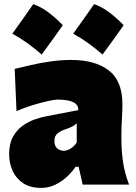

<svg xmlns="http://www.w3.org/2000/svg" viewBox="-20 -896 661 932"><path d="M180.2 16.1Q127 16.1 92.5 -6.6Q58.1 -29.3 41.3 -66.7Q24.4 -104 24.4 -147.5Q24.4 -198.7 43.2 -232.4Q62 -266.1 90.6 -286.1Q119.1 -306.2 149.9 -316.7Q180.7 -327.1 204.1 -331.5L359.9 -361.3Q362.8 -412.6 258.3 -412.6Q245.1 -412.6 211.2 -405Q177.2 -397.5 136 -384.8Q94.7 -372.1 60.1 -356.4L51.3 -561.5Q81.1 -568.8 125 -579.1Q168.9 -589.4 221.2 -597.2Q273.4 -605 327.1 -605Q440.9 -605 507.6 -554.4Q574.2 -503.9 574.2 -390.1Q574.2 -360.4 571.8 -318.8Q569.3 -277.3 569.3 -248V-216.3Q569.3 -168 576.7 -113.8Q584 -59.6 606.4 0H381.3L361.8 -86.4H346.7Q330.1 -61.5 304.7 -37.8Q279.3 -14.2 247.6 1Q215.8 16.1 180.2 16.1ZM290 -164.1Q305.7 -164.1 323 -175Q340.3 -186 352.5 -204.1V-297.4Q344.7 -289.6 333 -283Q321.3 -276.4 293.9 -267.1Q275.9 -261.2 260 -249Q244.1 -236.8 244.1 -210.9Q244.1 -186 258.5 -175Q272.9 -164.1 290 -164.1ZM436.9 -876.1Q478.3 -861 514.3 -833.1Q550.2 -805.2 580.3 -773.5Q555.6 -738.6 530.1 -703.1Q504.6 -667.7 477.7 -631.2Q446.6 -658.5 411.7 -684.1Q376.8 -709.6 335.4 -732.7Q388.6 -806.2 436.9 -876.1ZM141.5 -876.1Q182.9 -861 218.8 -833.1Q254.8 -805.2 284.9 -773.5Q260.2 -738.6 234.7 -703.1Q209.2 -667.7 182.3 -631.2Q151.2 -658.5 116.3 -684.1Q81.3 -709.6 40 -732.7Q93.2 -806.2 141.5 -876.1Z"/></svg>

Font: Pinar-FD Black
Style: Regular
Weight: 900
Designer: Amin Abedi
Version: Version 3.000